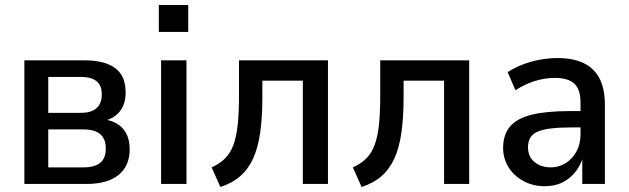

<svg xmlns="http://www.w3.org/2000/svg" viewBox="-20 -732 2503 764"><path d="M77 0V-492H316Q372 -492 409 -477Q446 -462 463 -434Q480 -406 480 -364Q480 -320 458.5 -291Q437 -262 395 -251L396 -257Q430 -251 452 -235.5Q474 -220 485 -195.5Q496 -171 496 -138Q496 -72 452 -36Q408 0 324 0ZM172 -66H312Q356 -66 378.5 -84Q401 -102 401 -141Q401 -180 378.5 -198.5Q356 -217 313 -217H172ZM172 -283H302Q343 -283 364 -301.5Q385 -320 385 -357Q385 -392 364 -409Q343 -426 301 -426H172Z M612 -605V-712H729V-605ZM621 0V-492H722V0Z M857 12 822 -66Q854 -80 875.5 -101.5Q897 -123 909 -156Q921 -189 926 -236.5Q931 -284 931 -349V-492H1285V0H1185V-411H1024V-346Q1024 -266 1015.5 -205.5Q1007 -145 987.5 -102Q968 -59 936 -31Q904 -3 857 12Z M1419 12 1384 -66Q1416 -80 1437.5 -101.5Q1459 -123 1471 -156Q1483 -189 1488 -236.5Q1493 -284 1493 -349V-492H1847V0H1747V-411H1586V-346Q1586 -266 1577.5 -205.5Q1569 -145 1549.5 -102Q1530 -59 1498 -31Q1466 -3 1419 12Z M2148 9Q2101 9 2063 -11.5Q2025 -32 2003.5 -66.5Q1982 -101 1982 -143Q1982 -196 2009.5 -228.5Q2037 -261 2095.5 -275.5Q2154 -290 2248 -290H2304V-225H2255Q2207 -225 2173.5 -221Q2140 -217 2120 -208.5Q2100 -200 2090.5 -184.5Q2081 -169 2081 -146Q2081 -109 2106.5 -87.5Q2132 -66 2172 -66Q2204 -66 2231 -83Q2258 -100 2274 -129.5Q2290 -159 2290 -197V-324Q2290 -376 2265.5 -399Q2241 -422 2188 -422Q2150 -422 2111 -410.5Q2072 -399 2031 -373L2000 -445Q2028 -463 2060.5 -475.5Q2093 -488 2128.5 -494.5Q2164 -501 2199 -501Q2260 -501 2302 -481Q2344 -461 2365.5 -420Q2387 -379 2387 -314V0H2297V-106H2300Q2289 -72 2268 -46Q2247 -20 2217 -5.5Q2187 9 2148 9Z"/></svg>

Font: Nunito Sans 10pt SemiCondensed SemiBold
Style: Regular
Weight: 600
Width: 4
Designer: Vernon Adams
Foundry: Vernon Adams
Version: Version 3.101;gftools[0.9.27]